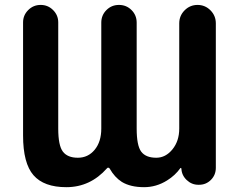

<svg xmlns="http://www.w3.org/2000/svg" viewBox="-20 -775 978 784"><path d="M711.9 -679.7Q711.9 -710.9 733.9 -732.9Q755.9 -754.9 786.6 -754.9Q817.4 -754.9 839.4 -732.9Q861.3 -710.9 861.3 -679.7V-89.8Q861.3 -60.5 841.3 -40.5Q821.3 -20.5 793 -20.5H790Q762.7 -20.5 742.2 -40Q721.7 -59.6 720.7 -86.9Q720.7 -87.9 718.8 -88.9Q716.8 -89.8 716.8 -88.9Q695.3 -58.6 662.1 -38.1Q618.2 -10.7 568.4 -10.7Q512.7 -10.7 477.5 -32.2Q448.2 -50.8 427.7 -86.9Q425.8 -89.8 422.4 -90.3Q418.9 -90.8 417 -87.9Q348.6 -10.7 251 -10.7Q159.2 -10.7 116.7 -59.6Q74.2 -108.4 74.2 -221.7V-683.6Q74.2 -712.9 95.2 -733.9Q116.2 -754.9 146 -754.9Q175.8 -754.9 196.8 -733.9Q217.8 -712.9 217.8 -683.6V-250Q217.8 -180.7 236.8 -155.8Q255.9 -130.9 297.9 -130.9Q339.8 -130.9 366.7 -163.6Q393.6 -196.3 393.6 -250V-682.6Q393.6 -712.9 414.6 -733.9Q435.5 -754.9 465.8 -754.9Q496.1 -754.9 517.1 -733.9Q538.1 -712.9 538.1 -682.6V-250Q538.1 -180.7 556.6 -155.8Q575.2 -130.9 618.2 -130.9Q656.2 -130.9 684.1 -165Q711.9 -199.2 711.9 -250Z"/></svg>

Font: Gen Jyuu GothicX Bold
Style: Bold
Weight: 700
Designer: Ryoko NISHIZUKA (kana &amp; ideographs); Paul D. Hunt (Latin, Greek &amp; Cyrillic); Wenlong ZHANG (bopomofo); Sandoll C
Version: Version 1.058.20140828